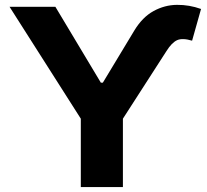

<svg xmlns="http://www.w3.org/2000/svg" viewBox="-20 -755 837 775"><path d="M382.3 -404.8V-421.4H399.9V-404.8ZM18.6 -727.5H203.6L391.1 -414.6L522.5 -632.3Q555.2 -686 599.9 -710.4Q644.5 -734.9 694.3 -735.4Q744.1 -735.8 791.5 -718.8L755.4 -590.8Q716.3 -602.5 694.8 -592.8Q673.3 -583 651.9 -548.8L476.1 -275.9V0H306.2V-275.9Z"/></svg>

Font: Inter 28pt ExtraBold
Style: Regular
Weight: 800
Designer: Rasmus Andersson
Foundry: rsms
Version: Version 4.001;git-66647c0bb